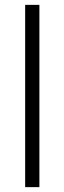

<svg xmlns="http://www.w3.org/2000/svg" viewBox="-20 -770 265 790"><path d="M83.5 -750V0H142.1V-750Z"/></svg>

Font: Vazirmatn ExtraLight
Style: Regular
Weight: 200
Designer: Saber Rastikerdar
Foundry: Saber Rastikerdar
Version: Version 33.003